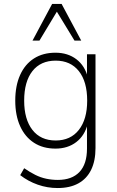

<svg xmlns="http://www.w3.org/2000/svg" viewBox="-20 -761 588 969"><path d="M271 188Q219 188 170.5 171Q122 154 82 123L102 88Q131 108 158 121.5Q185 135 213.5 141Q242 147 272 147Q343 147 381 107Q419 67 419 -11V-137H423Q408 -77 365 -44Q322 -11 260 -11Q197 -11 151.5 -40.5Q106 -70 81.5 -124.5Q57 -179 57 -253Q57 -328 81.5 -382.5Q106 -437 151.5 -466Q197 -495 260 -495Q322 -495 365.5 -462Q409 -429 424 -368H419V-487H462V-14Q462 51 440 96Q418 141 375.5 164.5Q333 188 271 188ZM261 -52Q336 -52 378 -105.5Q420 -159 420 -253Q420 -349 378 -402Q336 -455 261 -455Q185 -455 143.5 -402Q102 -349 102 -253Q102 -159 143.5 -105.5Q185 -52 261 -52ZM144 -556 243 -741H291L390 -556H356L267 -702L179 -556Z"/></svg>

Font: Nunito Sans 10pt SemiCondensed ExtraLight
Style: Regular
Weight: 250
Width: 4
Designer: Vernon Adams
Foundry: Vernon Adams
Version: Version 3.101;gftools[0.9.27]